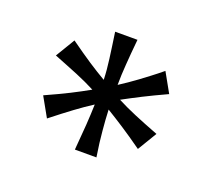

<svg xmlns="http://www.w3.org/2000/svg" viewBox="-74 -881 650 572"><g transform="rotate(20 251.0 -595.5)"><path d="M273.4 -781.2Q271 -756.8 269.3 -736.8Q267.6 -716.8 266.4 -699.5Q265.1 -682.1 264.4 -666.5Q263.7 -650.9 263.7 -634.8Q277.3 -643.6 290.5 -652.6Q303.7 -661.6 317.9 -672.1Q332 -682.6 348.1 -694.8Q364.3 -707 383.3 -722.7L417.5 -661.6Q395 -651.4 377 -642.6Q358.9 -633.8 343.3 -626Q327.6 -618.2 313.5 -610.6Q299.3 -603 285.6 -595.7Q299.8 -588.4 314.5 -581.5Q329.1 -574.7 345.2 -567.9Q361.3 -561 380.4 -553.5Q399.4 -545.9 422.4 -537.1L385.7 -476.1Q365.7 -490.2 349.4 -501.5Q333 -512.7 318.4 -522.2Q303.7 -531.7 290.5 -540Q277.3 -548.3 263.7 -556.6Q264.2 -540.5 265.4 -524.7Q266.6 -508.8 268.1 -491.5Q269.5 -474.1 272 -454.3Q274.4 -434.6 278.3 -410.2H210Q211.9 -434.6 213.6 -454.6Q215.3 -474.6 216.6 -492.2Q217.8 -509.8 218.5 -525.4Q219.2 -541 219.7 -556.6Q206.5 -548.3 193.4 -539.1Q180.2 -529.8 165.8 -519.3Q151.4 -508.8 135.3 -496.3Q119.1 -483.9 100.1 -468.8L65.9 -529.8L106 -548.3Q124.5 -557.1 140.1 -564.9Q155.8 -572.8 169.7 -580.3Q183.6 -587.9 197.8 -595.7Q183.6 -603 168.9 -609.9Q154.3 -616.7 137.9 -623.5Q121.6 -630.4 102.8 -637.7Q84 -645 61 -654.3L97.7 -715.3Q117.7 -701.2 134 -689.7Q150.4 -678.2 165 -668.7Q179.7 -659.2 192.9 -650.9Q206.1 -642.6 219.7 -634.8Q219.2 -650.9 217.8 -666.5Q216.3 -682.1 214.1 -699.5Q211.9 -716.8 209 -736.8Q206.1 -756.8 202.6 -781.2Z"/></g></svg>

Font: Andika FrenchTight
Style: Regular
Weight: 400
Designer: Victor Gaultney, Annie Olsen, Julie Remington, Don Collingsworth, Eric Hays, Becca Hirsbrunner
Foundry: SIL International
Version: Version 5.000 ; Dig1 Dig4Opn Dig7 LnSpcTght